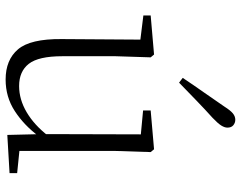

<svg xmlns="http://www.w3.org/2000/svg" viewBox="-107 -736 857 683"><g transform="rotate(90 321.5 -394.5)"><path d="M263 14Q193 14 155.5 -30Q118 -74 119 -185L121 -478L140 -463L35 -476V-502L174 -514L184 -502L180 -377V-188Q180 -103 207 -68.5Q234 -34 286 -34Q334 -34 379.5 -61Q425 -88 463 -137L482 -103H464Q425 -51 375 -18.5Q325 14 263 14ZM460 8 457 -116V-117L458 -467L373 -475V-502L511 -514L521 -502L517 -377V-35L596 -27V0ZM257 -616Q283 -655 309.5 -692.5Q336 -730 359 -764Q373 -786 383.5 -794.5Q394 -803 406 -803Q417 -803 425.5 -796Q434 -789 434 -775Q434 -765 426.5 -753Q419 -741 399 -722Q370 -696 338.5 -665.5Q307 -635 274 -603Z"/></g></svg>

Font: Noto Serif SC
Style: Regular
Weight: 200
Designer: Ryoko NISHIZUKA 西塚涼子 (kana & ideographs); Frank Grießhammer (Latin, Greek & Cyrillic); Wenlong ZHANG 张文龙 (bopomofo); San
Foundry: Adobe
Version: Version 2.001;hotconv 1.1.0;makeotfexe 2.6.0